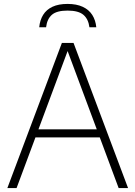

<svg xmlns="http://www.w3.org/2000/svg" viewBox="-20 -959 690 979"><path d="M17.5 0 295.5 -740H355L633 0H585L318.5 -715.5H331L64.5 0ZM144.5 -258.5 157 -299.5H493.5L505.5 -258.5ZM180 -820Q183.5 -856.5 200 -883.2Q216.5 -910 247.5 -924.5Q278.5 -939 324.5 -939Q370.5 -939 402 -924.2Q433.5 -909.5 450.5 -882.8Q467.5 -856 471 -820H436Q430.5 -862 405.2 -883.5Q380 -905 324.5 -905Q269 -905 244.5 -883.5Q220 -862 215 -820Z"/></svg>

Font: Encode Sans Condensed Thin ExtraLight
Style: Regular
Weight: 250
Version: Version 3.002